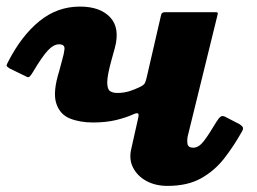

<svg xmlns="http://www.w3.org/2000/svg" viewBox="-86 -558 800 598"><path d="M-61 -365Q-19 -447 36.8 -492.2Q92.5 -537.5 163 -537.5Q226 -537.5 257.2 -504Q288.5 -470.5 271.5 -408L261 -370Q248 -323 248 -301.5Q248 -280 256.8 -274.2Q265.5 -268.5 279.5 -268.5Q298.5 -268.5 315.5 -273.5Q332.5 -278.5 351.5 -288Q362.5 -293.5 365.5 -299.8Q368.5 -306 371.5 -319.5L416 -512.5Q418 -520 428 -520H583Q590.5 -520 591.8 -518.8Q593 -517.5 591.5 -511.5L499 -135Q496 -122 498 -110Q500 -98 516 -98Q533 -98 548.8 -118.5Q564.5 -139 589 -180Q595.5 -190.5 601 -194.5Q606.5 -198.5 615 -194.5L659.5 -171.5Q667 -167 670 -162Q673 -157 666.5 -146.5Q641.5 -102 611.8 -64Q582 -26 540 -2.5Q498 21 435.5 21Q398.5 21 370.2 5.8Q342 -9.5 328.5 -35.8Q315 -62 323 -95L344.5 -191Q347 -202.5 344 -204.5Q341 -206.5 334 -204Q308 -192 276 -184.2Q244 -176.5 204 -176.5Q162.5 -176.5 131.2 -189.2Q100 -202 89 -236.8Q78 -271.5 98.5 -337L108.5 -374.5Q113 -389 114.8 -404.5Q116.5 -420 98 -420Q81 -420 63 -400.8Q45 -381.5 16.5 -333.5Q11.5 -325 7 -320.2Q2.5 -315.5 -4 -319.5L-56.5 -345Q-65.5 -351 -65.5 -353.8Q-65.5 -356.5 -61 -365Z"/></svg>

Font: Besley* Heavy
Style: Italic
Weight: 800
Italic angle: -13°
Designer: Owen Earl
Foundry: indestructible type*
Version: Version 3.000; ttfautohint (v1.8.3)